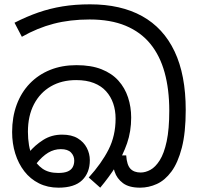

<svg xmlns="http://www.w3.org/2000/svg" viewBox="-20 -856 918 887"><path d="M250 11Q200 11 160 -9Q120 -29 92.5 -64.5Q65 -100 50.5 -146.5Q36 -193 36 -246Q36 -315 57 -372Q78 -429 117.5 -470Q157 -511 211.5 -533Q266 -555 333 -555Q401 -555 449 -536Q497 -517 527 -483.5Q557 -450 571.5 -406Q586 -362 586 -313Q586 -249 567 -194Q548 -139 516 -88.5Q484 -38 443 11L390 -36Q449 -101 481.5 -165Q514 -229 514 -308Q514 -346 503 -378Q492 -410 470 -434.5Q448 -459 413.5 -472.5Q379 -486 332 -486Q265 -486 215 -457Q165 -428 137 -374.5Q109 -321 109 -247Q109 -215 114 -185Q119 -155 132 -129Q148 -97 176 -77Q204 -57 249 -57Q277 -57 293 -64Q309 -71 316 -84Q323 -97 323 -114Q323 -136 308 -151.5Q293 -167 261 -167Q230 -167 202.5 -150.5Q175 -134 147 -99L114 -152Q141 -185 179.5 -209.5Q218 -234 267 -234Q311 -234 339 -217Q367 -200 381 -173Q395 -146 395 -116Q395 -58 359.5 -23.5Q324 11 250 11ZM627 11Q576 11 548 -10Q520 -31 509.5 -63Q499 -95 498 -129L509 -138H563Q566 -94 582.5 -76.5Q599 -59 630 -59Q652 -59 675 -71.5Q698 -84 718 -115.5Q738 -147 750 -203Q762 -259 762 -345Q762 -443 740.5 -521Q719 -599 674.5 -653.5Q630 -708 560.5 -737Q491 -766 394 -766Q304 -766 228.5 -746.5Q153 -727 81 -686L47 -751Q104 -780 157.5 -798.5Q211 -817 269 -826.5Q327 -836 396 -836Q538 -836 636.5 -781.5Q735 -727 786.5 -618.5Q838 -510 838 -348Q838 -243 820 -173.5Q802 -104 772 -63.5Q742 -23 704.5 -6Q667 11 627 11Z"/></svg>

Font: sinhala15
Style: Book
Weight: 400
Designer: Jelle Bosma - Monotype Design Team
Foundry: Monotype Imaging Inc.
Version: Version 2.003